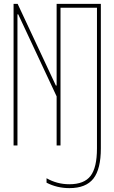

<svg xmlns="http://www.w3.org/2000/svg" viewBox="-20 -750 590 990"><path d="M338 220Q306 220 276.5 213Q247 206 220 192V169Q246 184 275.5 192Q305 200 338 200Q414 200 447 157Q480 114 480 15V-710H292V0H272V-253L74 -676H70V0H50V-730H71L268 -309H272V-730H500V15Q500 122 461.5 171Q423 220 338 220Z"/></svg>

Font: M PLUS Code Latin SemiExpanded Thin
Style: Regular
Weight: 250
Width: 6
Designer: Coji Morishita
Foundry: UNDERFOREST DESIGN
Version: Version 1.002; ttfautohint (v1.8.3)